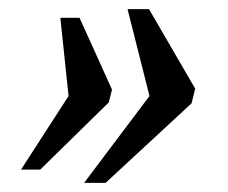

<svg xmlns="http://www.w3.org/2000/svg" viewBox="-20 -480 499 420"><path d="M26 -109 130 -270 112 -441H154L225 -284L218 -256L68 -109ZM164 -80 307 -270 259 -460H306L407 -286L399 -254L211 -80Z"/></svg>

Font: Volkhov
Style: Italic
Weight: 400
Italic angle: -12°
Designer: Cyreal (www.cyreal.org)
Foundry: Cyreal (www.cyreal.org)
Version: Version 1.010